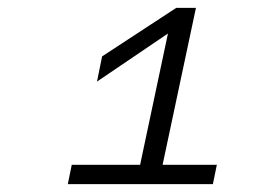

<svg xmlns="http://www.w3.org/2000/svg" viewBox="-20 -768 690 487"><path d="M325 -301 406 -683 226 -561 239 -625 427 -748H477L382 -301ZM162 -350H530L520 -301H152Z"/></svg>

Font: Azeret Mono Thin ExtraLight
Style: Italic
Weight: 250
Italic angle: -12°
Version: Version 1.002